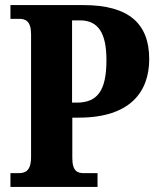

<svg xmlns="http://www.w3.org/2000/svg" viewBox="-20 -734 614 754"><path d="M21 0H363V-54H310C285 -54 264 -61 264 -113V-272H289C491 -272 566 -373 566 -502C566 -641 486 -714 308 -714H21V-660H56C79 -660 102 -652 102 -600V-118C102 -62 79 -54 52 -54H21ZM281 -331H263V-654H294C366 -654 398 -604 398 -498C398 -378 363 -331 281 -331Z"/></svg>

Font: Noto Serif Sinhala Condensed ExtraBold
Style: Regular
Weight: 800
Width: 3
Designer: Jelle Bosma - Monotype Design Team
Foundry: Monotype Imaging Inc.
Version: Version 2.007